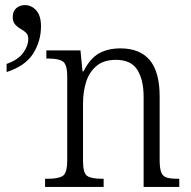

<svg xmlns="http://www.w3.org/2000/svg" viewBox="-20 -734 750 754"><path d="M157 0V-32H169Q210 -32 227 -43.5Q244 -55 244 -105V-433Q244 -481 227 -492.5Q210 -504 173 -504H162V-536H296L304 -454H308Q334 -505 369 -524.5Q404 -544 453 -544Q529 -544 568 -498Q607 -452 607 -354V-105Q607 -72 613.5 -56.5Q620 -41 635 -36.5Q650 -32 677 -32H684V0H544V-354Q544 -420 519.5 -459.5Q495 -499 435 -499Q388 -499 359.5 -475.5Q331 -452 318.5 -413Q306 -374 306 -326V-102Q306 -54 322.5 -43Q339 -32 379 -32H387V0ZM6 -483Q51 -499 71 -526.5Q91 -554 91 -581Q91 -597 82 -605.5Q73 -614 60.5 -621Q48 -628 39 -638.5Q30 -649 30 -668Q30 -690 44 -702Q58 -714 78 -714Q104 -714 122.5 -693Q141 -672 141 -631Q141 -573 110.5 -524Q80 -475 6 -451Z"/></svg>

Font: Noto Serif SemiCondensed Light
Style: Regular
Weight: 300
Width: 4
Designer: Monotype Design Team
Foundry: Monotype Imaging Inc.
Version: Version 2.013